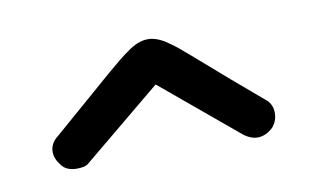

<svg xmlns="http://www.w3.org/2000/svg" viewBox="-35 -760 459 280"><g transform="rotate(-10 194.5 -619.5)"><path d="M80 -542Q76 -538 71 -537Q66 -536 61 -536Q45 -536 38 -546Q30 -556 30 -566Q30 -579 42 -588Q63 -606 87.5 -627.5Q112 -649 133 -667Q154 -685 163 -691Q180 -704 195 -704Q210 -704 227 -691Q236 -685 257.5 -666Q279 -647 304 -625.5Q329 -604 348 -588Q359 -580 359 -566Q359 -555 352 -546Q341 -535 328 -535Q319 -535 309 -542L195 -637Z"/></g></svg>

Font: Hachi Maru Pop
Style: Regular
Weight: 400
Designer: Nontynet
Foundry: Nontynet
Version: Version 1.300